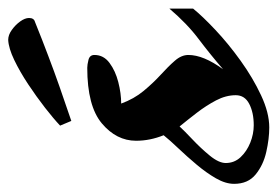

<svg xmlns="http://www.w3.org/2000/svg" viewBox="-164 -528 664 459"><g transform="rotate(-90 167.5 -298.0)"><path d="M92.8 14.2Q65.9 14.2 34.4 7.1Q2.9 0 -19.5 -18.3Q-42 -36.6 -42 -69.8Q-42 -90.3 -28.8 -113.3Q-15.6 -136.2 3.9 -159.4Q23.4 -182.6 42.7 -202.9Q62 -223.1 74.2 -238.3Q61 -271 61 -304.2Q61 -351.1 102.5 -386Q144 -420.9 235.4 -420.9Q242.7 -420.9 254.4 -418Q266.1 -415 266.1 -403.8Q266.1 -381.8 247.1 -367.7Q228 -353.5 201.2 -346.7Q174.3 -339.8 149.9 -339.8Q161.1 -309.1 180.2 -286.1Q199.2 -263.2 219 -245.1Q238.8 -227.1 252.4 -211.4Q266.1 -195.8 266.1 -179.2Q266.1 -143.1 231.9 -96.2Q268.1 -127.4 304.4 -154.8Q340.8 -182.1 377 -224.6V-168Q358.9 -145.5 325.9 -114.5Q293 -83.5 252.2 -54.2Q211.4 -24.9 169.7 -5.4Q127.9 14.2 92.8 14.2ZM98.1 -22.9Q128.4 -22.9 149.2 -33.7Q169.9 -44.4 169.9 -65.9Q169.9 -89.4 157.5 -113Q145 -136.7 127.7 -159.2Q110.4 -181.6 95.2 -200.2Q85 -189 64 -169.2Q43 -149.4 25.4 -127.9Q7.8 -106.4 7.8 -89.8Q7.8 -69.3 21.7 -54.4Q35.6 -39.6 56.4 -31.2Q77.1 -22.9 98.1 -22.9ZM108.4 -459 97.2 -485.8Q113.8 -501.5 140.1 -522Q166.5 -542.5 196.3 -562.3Q226.1 -582 254.2 -595.5Q282.2 -608.9 302.2 -609.9Q314 -609.9 325.9 -601.3Q337.9 -592.8 346.2 -581.3Q354.5 -569.8 354.5 -560.1Q354.5 -548.3 345.2 -545.9L302.2 -528.8Q264.6 -514.2 226.6 -500.2Q188.5 -486.3 157.2 -475.8Q126 -465.3 108.4 -459Z"/></g></svg>

Font: Norican
Style: Regular
Weight: 400
Designer: Vernon Adams
Foundry: Vernon Adams
Version: Version 1.100; ttfautohint (v1.8.4.7-5d5b);gftools[0.9.33]